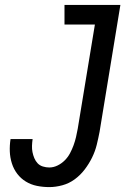

<svg xmlns="http://www.w3.org/2000/svg" viewBox="-20 -755 540 783"><path d="M181 8Q155 8 130.5 3Q106 -2 85.5 -14.5Q65 -27 50.5 -46Q36 -65 28.5 -88.5Q21 -112 20 -137Q19 -162 23 -188H113Q111 -174 110.5 -160.5Q110 -147 112.5 -134.5Q115 -122 120 -110Q125 -98 133.5 -89Q142 -80 155 -76Q168 -72 181 -72Q198 -72 214.5 -80Q231 -88 244 -101Q257 -114 265.5 -130Q274 -146 280 -162.5Q286 -179 290 -196Q294 -213 297 -230L367 -655H243V-735H471L386 -217Q381 -191 374.5 -164.5Q368 -138 355.5 -112.5Q343 -87 325.5 -64Q308 -41 285 -24Q262 -7 234.5 0.5Q207 8 181 8Z"/></svg>

Font: Iosevka Curly Slab Medium
Style: Italic
Weight: 500
Italic angle: -9°
Monospace: yes
Designer: Belleve Invis
Foundry: Belleve Invis
Version: Version 22.1.2; ttfautohint (v1.8.4)